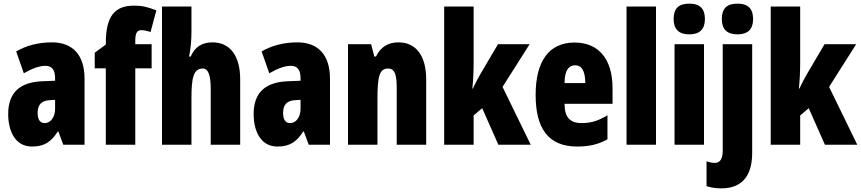

<svg xmlns="http://www.w3.org/2000/svg" viewBox="-20 -796 4735 1056"><path d="M266 -563C190 -563 123 -545 69 -513L111 -393C160 -421 198 -434 230 -434C266 -434 283 -411 283 -366V-352L211 -349C90 -344 25 -287 25 -169C25 -79 61 10 156 10C225 10 262 -17 298 -73H301L328 0H445V-363C445 -498 376 -563 266 -563ZM253 -245 283 -247V-198C283 -151 258 -119 226 -119C200 -119 187 -138 187 -176C187 -220 209 -243 253 -245Z M814 -420V-553H724V-573C724 -613 734 -630 756 -630C773 -630 790 -626 808 -620L840 -739C791 -758 761 -765 717 -765C611 -765 562 -707 562 -560V-551L501 -506V-420H562V0H724V-420Z M1033 -621V-760H871V0H1033V-253C1033 -367 1043 -419 1096 -419C1125 -419 1139 -382 1139 -308V0H1301V-360C1301 -489 1245 -563 1149 -563C1090 -563 1051 -537 1029 -485H1020C1029 -529 1033 -575 1033 -621Z M1616 -563C1540 -563 1473 -545 1419 -513L1461 -393C1510 -421 1548 -434 1580 -434C1616 -434 1633 -411 1633 -366V-352L1561 -349C1440 -344 1375 -287 1375 -169C1375 -79 1411 10 1506 10C1575 10 1612 -17 1648 -73H1651L1678 0H1795V-363C1795 -498 1726 -563 1616 -563ZM1603 -245 1633 -247V-198C1633 -151 1608 -119 1576 -119C1550 -119 1537 -138 1537 -176C1537 -220 1559 -243 1603 -245Z M2172 -563C2113 -563 2073 -537 2048 -485H2039L2021 -553H1894V0H2056V-253C2056 -378 2068 -419 2114 -419C2154 -419 2162 -381 2162 -308V0H2324V-360C2324 -489 2268 -563 2172 -563Z M2585 -458V-760H2423V0H2585V-161L2632 -201L2721 0H2899L2744 -318L2893 -553H2719L2623 -390C2611 -369 2595 -340 2581 -309H2578C2583 -357 2585 -407 2585 -458Z M3140 -562C2999 -562 2926 -459 2926 -274C2926 -90 2995 10 3155 10C3219 10 3273 -2 3321 -30V-162C3270 -131 3230 -119 3179 -119C3115 -119 3085 -151 3085 -225H3349V-310C3349 -472 3272 -562 3140 -562ZM3144 -437C3177 -437 3199 -409 3199 -339H3085C3085 -411 3110 -437 3144 -437Z M3588 0V-760H3426V0Z M3771 -776C3711 -776 3685 -748 3685 -691C3685 -635 3714 -607 3771 -607C3828 -607 3857 -635 3857 -691C3857 -747 3831 -776 3771 -776ZM3852 -553H3690V0H3852Z M3950 -691C3950 -635 3979 -607 4036 -607C4093 -607 4122 -635 4122 -691C4122 -747 4096 -776 4036 -776C3976 -776 3950 -748 3950 -691ZM3950 240C4054 239 4117 179 4117 45V-553H3955V32C3955 77 3941 100 3911 100C3897 100 3882 97 3866 91V228C3893 237 3923 240 3950 240Z M4381 -458V-760H4219V0H4381V-161L4428 -201L4517 0H4695L4540 -318L4689 -553H4515L4419 -390C4407 -369 4391 -340 4377 -309H4374C4379 -357 4381 -407 4381 -458Z"/></svg>

Font: Noto Sans Oriya ExtCond Blk
Style: Regular
Weight: 900
Width: 2
Designer: Amélie Bonet and Sol Matas
Foundry: Google LLC
Version: Version 2.006